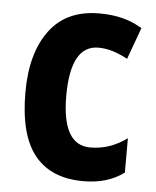

<svg xmlns="http://www.w3.org/2000/svg" viewBox="-46 -597 525 646"><g transform="rotate(5 217.0 -273.5)"><path d="M259 10Q150 10 94.5 -58.5Q39 -127 39 -271Q39 -403 96 -480Q153 -557 264 -557Q309 -557 344.5 -547.5Q380 -538 409 -520L370 -413Q344 -427 319.5 -434.5Q295 -442 271 -442Q177 -442 177 -271Q177 -105 272 -105Q306 -105 336.5 -115.5Q367 -126 396 -147V-31Q341 10 259 10Z"/></g></svg>

Font: Noto Sans Condensed
Style: Bold
Weight: 700
Width: 3
Designer: Monotype Design Team
Foundry: Monotype Imaging Inc.
Version: Version 2.013; ttfautohint (v1.8.4.7-5d5b)